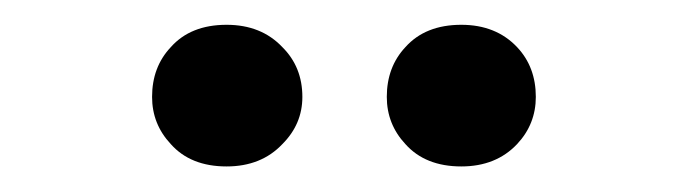

<svg xmlns="http://www.w3.org/2000/svg" viewBox="-20 -708 540 151"><path d="M158.2 -688.5Q129.9 -688.5 114.3 -670.9Q99.6 -655.3 99.6 -631.8Q99.6 -610.4 114.3 -594.7Q129.9 -577.1 158.2 -577.1Q185.5 -577.1 202.1 -594.7Q217.8 -610.4 217.8 -631.8Q217.8 -655.3 202.1 -670.9Q185.5 -688.5 158.2 -688.5ZM342.8 -688.5Q314.5 -688.5 298.8 -670.9Q284.2 -655.3 284.2 -631.8Q284.2 -610.4 298.8 -594.7Q314.5 -577.1 342.8 -577.1Q370.1 -577.1 386.7 -594.7Q401.4 -610.4 401.4 -631.8Q401.4 -655.3 386.7 -670.9Q370.1 -688.5 342.8 -688.5Z"/></svg>

Font: Gungsuh
Style: Regular
Weight: 400
Version: Version 2.21